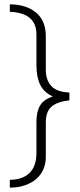

<svg xmlns="http://www.w3.org/2000/svg" viewBox="-20 -715 366 880"><path d="M25 -695Q99 -695 144.5 -658Q190 -621 190 -548V-395Q190 -348 215.5 -320.5Q241 -293 298 -291V-255Q242 -249 216 -226Q190 -203 190 -155V5Q190 35 179 60.5Q168 86 147 104.5Q126 123 95 134Q64 145 25 145V109Q82 109 114.5 78.5Q147 48 147 -14V-157Q147 -203 163.5 -231Q180 -259 220 -272V-274Q182 -291 164.5 -326Q147 -361 147 -415V-557Q147 -656 25 -661Z"/></svg>

Font: Mukta Vaani ExtraLight
Style: Regular
Weight: 275
Designer: Noopur Datye, Girish Dalvi, Yashodeep Gholap, Pallavi Karambelkar
Foundry: Ek Type
Version: Version 2.538;PS 1.000;hotconv 16.6.51;makeotf.lib2.5.65220;